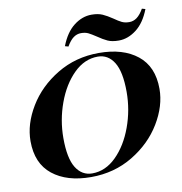

<svg xmlns="http://www.w3.org/2000/svg" viewBox="-90 -911 960 1010"><g transform="rotate(-10 389.5 -406.5)"><path d="M34 -227Q34 -318 89.5 -410Q145 -502 244.5 -562Q344 -622 468 -622Q597 -622 673.5 -561Q750 -500 750 -381Q750 -290 694.5 -198Q639 -106 539.5 -46Q440 14 316 14Q187 14 110.5 -47Q34 -108 34 -227ZM207 -213Q207 -105 238.5 -54.5Q270 -4 325 -4Q396 -4 453.5 -61Q511 -118 544 -208.5Q577 -299 577 -395Q577 -503 545.5 -553.5Q514 -604 459 -604Q388 -604 330.5 -547Q273 -490 240 -399.5Q207 -309 207 -213ZM575 -787Q599 -770 615.5 -762Q632 -754 655 -754Q677 -754 695.5 -767.5Q714 -781 732 -812L750 -807Q723 -737 678 -702.5Q633 -668 584 -668Q548 -668 525 -678.5Q502 -689 473 -709Q449 -725 433 -733Q417 -741 394 -741Q372 -741 353.5 -727.5Q335 -714 317 -683L299 -688Q326 -758 370.5 -792.5Q415 -827 465 -827Q500 -827 523.5 -816.5Q547 -806 575 -787Z"/></g></svg>

Font: Playfair Display SC
Style: Bold Italic
Weight: 700
Italic angle: -14°
Designer: Claus Eggers Sørensen
Foundry: Claus Eggers Sørensen
Version: Version 1.200; ttfautohint (v1.6)